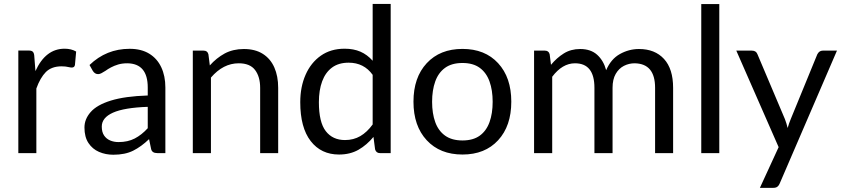

<svg xmlns="http://www.w3.org/2000/svg" viewBox="-20 -756 4160 948"><path d="M159.5 0H70.5V-506.5H121.5Q135.5 -506.5 141.5 -501Q147.5 -495.5 149 -482.5L155 -405Q205 -515.5 299 -515.5Q332 -515.5 356 -501.5L350 -435Q347.5 -422.5 334.5 -422.5Q329 -422.5 320 -424.5Q305 -428.5 284 -428.5Q235 -428.5 206.5 -400.5Q178.5 -372 159.5 -319Z M539.5 8Q501.5 8 469 -6Q436.5 -20 416.8 -49.8Q397 -79.5 397 -126.5Q397 -167.5 427 -202Q458 -238 527.8 -259.5Q597.5 -281 709.5 -284.5V-324Q709.5 -442 609 -443.5Q583 -443.5 563.2 -437.5Q543.5 -431.5 528 -423.2Q512.5 -415 501 -406.5Q490 -399.5 481.2 -394.8Q472.5 -390 464.5 -390Q448 -390 438 -406.5L422 -435Q505 -515 620 -515Q677.5 -515 716.8 -491Q756 -467 776.2 -424Q796.5 -381 796.5 -324V0H757Q730 0 726 -21L716 -69Q677.5 -32 637.5 -12Q597.5 8 539.5 8ZM565.5 -54.5Q611 -54.5 645.2 -72.2Q679.5 -90 709.5 -123V-228.5Q593.5 -224.5 538 -199.8Q482.5 -175 482.5 -131Q482.5 -104 493.8 -87.2Q505 -70.5 523.8 -62.5Q542.5 -54.5 565.5 -54.5Z M1353.5 0H1264.5V-322.5Q1264.5 -377 1239.5 -410.2Q1214.5 -443.5 1158.5 -443.5Q1082 -443.5 1021.5 -373V0H932V-506H985.5Q1004.5 -506 1009 -488L1016 -433Q1048.5 -469.5 1089.5 -492Q1131 -514 1184 -514Q1240 -514 1277.8 -490Q1315.5 -466 1334.5 -423Q1353.5 -380 1353.5 -322.5Z M1654 7Q1565.5 7 1514 -59.5Q1462.5 -126 1462.5 -251.5Q1462.5 -327 1488.8 -386.8Q1515 -446.5 1564 -481Q1613 -515.5 1681.5 -515.5Q1726 -515.5 1759.8 -500.8Q1793.5 -486 1820 -456V-736.5H1909V0H1856Q1837.5 0 1832 -18.5L1824 -80Q1791.5 -40.5 1750 -16.5Q1708.5 7 1654 7ZM1683.5 -64.5Q1725.5 -64.5 1758.8 -83.8Q1792 -103 1820 -141.5V-386.5Q1777 -446.5 1701.5 -446.5Q1652 -446.5 1619.5 -422.5Q1587 -398.5 1570.8 -354.8Q1554.5 -311 1554.5 -251.5Q1554.5 -152.5 1588.5 -108.5Q1622.5 -64.5 1683.5 -64.5Z M2263.5 7Q2152.5 7 2087 -63.5Q2021.5 -134 2021.5 -254Q2021.5 -373.5 2087 -444Q2152.5 -514.5 2263.5 -514.5Q2374.5 -514.5 2439.5 -444Q2504.5 -373.5 2504.5 -254Q2504.5 -134 2439.5 -63.5Q2374.5 7 2263.5 7ZM2263.5 -62.5Q2316 -62.5 2348.8 -86.2Q2381.5 -110 2397 -153Q2412.5 -196 2412.5 -253.5Q2412.5 -310.5 2397 -353.8Q2381.5 -397 2348.8 -421Q2316 -445 2263.5 -445Q2210.5 -445 2177.5 -421Q2144.5 -397 2129 -353.8Q2113.5 -310.5 2113.5 -253.5Q2113.5 -196 2129 -153Q2144.5 -110 2177.8 -86.2Q2211 -62.5 2263.5 -62.5Z M3303.5 0H3214.5V-322.5Q3214.5 -442 3113.5 -443.5Q3085.5 -443.5 3060.5 -430.8Q3035.5 -418 3020 -391Q3004.5 -364 3004.5 -322.5V0H2915V-322.5Q2915 -443.5 2819 -443.5Q2756.5 -443.5 2706.5 -377V0H2617V-506H2670.5Q2689.5 -506 2694 -488L2700.5 -436Q2729 -470.5 2763.5 -492Q2798.5 -514 2844.5 -514Q2897 -514 2928.5 -485.5Q2960 -457 2973 -409.5Q2996.5 -464.5 3040.5 -489Q3085 -514 3135 -514Q3213.5 -514 3258.5 -465Q3303.5 -416 3303.5 -322.5Z M3531.5 0H3442.5V-736H3531.5Z M3798 171.5H3732L3824.5 -29.5L3615.5 -506H3692.5Q3713.5 -506 3720 -488L3855.5 -168Q3864 -146 3869 -124Q3875.5 -147 3884.5 -168.5L4015.5 -488Q4025 -506 4042 -506H4112.5L3830 149.5Q3826 160 3818.5 165.8Q3811 171.5 3798 171.5Z"/></svg>

Font: Verano Sans
Style: Regular
Weight: 400
Designer: Lukasz Dziedzic with Adam Twardoch and Botio Nikoltchev
Foundry: tyPoland Lukasz Dziedzic
Version: Version 3.001;December 28, 2019;FontCreator 12.0.0.2547 64-b